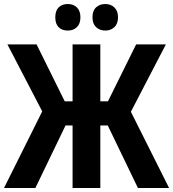

<svg xmlns="http://www.w3.org/2000/svg" viewBox="-21 -935 861 955"><path d="M-1 0 189 -381 16 -714H161L301 -431H340V-714H478V-431H516L656 -714H804L630 -379L820 0H665L515 -311H478V0H340V-311H305L155 0ZM254 -849Q254 -882 271 -898.5Q288 -915 316 -915Q344 -915 361.5 -898Q379 -881 379 -849Q379 -817 361.5 -800Q344 -783 316 -783Q288 -783 271 -799.5Q254 -816 254 -849ZM439 -849Q439 -882 457 -898.5Q475 -915 503 -915Q530 -915 548 -898Q566 -881 566 -849Q566 -817 548 -800Q530 -783 503 -783Q475 -783 457 -800Q439 -817 439 -849Z"/></svg>

Font: Noto Sans Condensed
Style: Bold
Weight: 700
Width: 3
Designer: Monotype Design Team
Foundry: Monotype Imaging Inc.
Version: Version 2.013; ttfautohint (v1.8.4.7-5d5b)